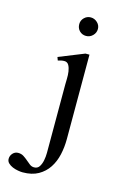

<svg xmlns="http://www.w3.org/2000/svg" viewBox="-162 -537 477 748"><g transform="rotate(15 76.0 -163.0)"><path d="M147 -452.1Q147 -436.5 135.7 -425.3Q124.5 -414.1 108.9 -414.1Q93.3 -414.1 82.5 -424.8Q71.8 -435.5 71.8 -452.1Q71.8 -467.3 82.8 -478Q93.8 -488.8 108.9 -488.8Q124 -488.8 135.5 -478Q147 -467.3 147 -452.1ZM141.1 -6.8Q141.1 25.9 134.3 56.4Q127.4 86.9 111.8 110.6Q96.2 134.3 70.8 148.7Q45.4 163.1 7.8 163.1Q0 163.1 -11.2 161.1Q-22.5 159.2 -33 154.8Q-43.5 150.4 -50.8 143.3Q-58.1 136.2 -58.1 126Q-58.1 113.3 -49.3 103.8Q-40.5 94.2 -27.8 94.2Q-15.1 94.2 -5.6 100.3Q3.9 106.4 12 113.5Q20 120.6 28.1 126.7Q36.1 132.8 45.9 132.8Q60.1 132.8 67.1 121.8Q74.2 110.8 77.1 95.7Q80.1 80.6 80.1 64.9Q80.1 49.3 80.1 40V-210.9Q80.1 -219.2 80.6 -233.9Q81.1 -248.5 79.1 -262.7Q77.1 -276.9 71.3 -287.4Q65.4 -297.9 53.2 -297.9Q41.5 -297.9 27.8 -293L22.9 -306.2L125 -347.2H141.1Z"/></g></svg>

Font: Scheherazade Urdu
Style: Regular
Weight: 400
Designer: SIL International
Foundry: SIL International
Version: Version 1.005 (build 117/117)